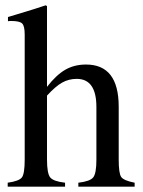

<svg xmlns="http://www.w3.org/2000/svg" viewBox="-20 -703 540 723"><path d="M487 0H275V-15Q319 -20 331 -35Q343 -50 343 -102V-300Q343 -406 269 -406Q239 -406 214 -392Q189 -378 157 -343V-102Q157 -50 169 -35Q181 -20 225 -15V0H9V-15Q52 -21 62.5 -35Q73 -49 73 -102V-573Q73 -605 63.5 -614.5Q54 -624 22 -624Q13 -624 10 -623V-639L37 -647Q114 -670 152 -683L157 -680V-376Q192 -421 226 -440.5Q260 -460 304 -460Q427 -460 427 -301V-102Q427 -50 436.5 -36.5Q446 -23 487 -15Z"/></svg>

Font: STIX MathJax Main
Style: Regular
Weight: 400
Designer: MicroPress Inc., with final additions and corrections provided by Coen Hoffman, Elsevier (retired)
Version: Version 1.1.1